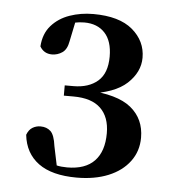

<svg xmlns="http://www.w3.org/2000/svg" viewBox="-41 -957 487 536"><g transform="rotate(5 202.5 -689.5)"><path d="M192.9 -459.5Q123.4 -459.5 85.6 -487.2Q47.8 -515 42.2 -566.3Q47.6 -580.9 57.9 -587Q68.2 -593.1 80.1 -593.1Q97.7 -593.1 108.6 -582.8Q119.5 -572.5 123.5 -541.5L137.1 -476.5L106.3 -498Q121.1 -491.8 134 -488.6Q146.8 -485.5 163.9 -485.5Q214.7 -485.5 240.4 -512.4Q266.1 -539.2 266.1 -590.1Q266.1 -635.5 240.7 -659.9Q215.4 -684.3 164.5 -684.3H137.4V-713.1H161.5Q204.5 -713.1 230 -735.2Q255.4 -757.3 255.4 -804Q255.4 -847.4 234.4 -870.1Q213.4 -892.8 176.7 -892.8Q163.6 -892.8 148.7 -889.8Q133.8 -886.8 115.6 -881L153 -898.8L140.2 -837.1Q136.2 -813.9 123.1 -805Q109.9 -796 94.3 -796Q71.6 -796 60.3 -815.5Q62.6 -851.3 82.7 -874.1Q102.8 -896.9 133.7 -907.7Q164.6 -918.5 199.7 -918.5Q272.5 -918.5 309.8 -887Q347.1 -855.4 347.1 -808.7Q347.1 -768.6 312.6 -736.5Q278 -704.4 202.3 -695.8L200.8 -705Q286.3 -700.8 324.3 -669.7Q362.4 -638.6 362.4 -586.1Q362.4 -548.1 340.9 -519.4Q319.5 -490.7 281.5 -475.1Q243.4 -459.5 192.9 -459.5Z"/></g></svg>

Font: Noto Serif KR ExtraLight
Style: Regular
Weight: 200
Designer: Ryoko NISHIZUKA 西塚涼子 (kana & ideographs); Frank Grießhammer (Latin, Greek & Cyrillic); Wenlong ZHANG 张文龙 (bopomofo); San
Foundry: Adobe
Version: Version 2.002-H1;hotconv 1.1.0;makeotfexe 2.6.0